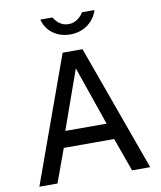

<svg xmlns="http://www.w3.org/2000/svg" viewBox="-98 -1007 910 1085"><g transform="rotate(-10 356.5 -464.5)"><path d="M519 -929H447C433 -904 403 -876 362 -876C316 -876 291 -907 278 -929H208C225 -864 281 -817 362 -817C445 -817 501 -869 519 -929ZM39 0H143L213 -192H502L571 0H675L414 -723H300ZM238 -285 358 -623 475 -285Z"/></g></svg>

Font: United Sans Medium
Style: Regular
Weight: 500
Designer: Pablo Impallari, Rodrigo Fuenzalida (Modified by Dan O. Williams)
Version: Version 1.000;PS 001.000;hotconv 1.0.88;makeotf.lib2.5.64775